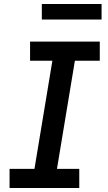

<svg xmlns="http://www.w3.org/2000/svg" viewBox="-20 -944 540 964"><path d="M28 0V-96H153L243 -639H131V-735H481V-639H356L266 -96H378V0ZM190 -846V-924H490V-846Z"/></svg>

Font: Iosevka Curly Oblique
Style: Bold
Weight: 700
Italic angle: -9°
Monospace: yes
Designer: Belleve Invis
Foundry: Belleve Invis
Version: Version 11.1.0; ttfautohint (v1.8.3)